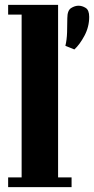

<svg xmlns="http://www.w3.org/2000/svg" viewBox="-20 -770 387 790"><path d="M249 -581.5Q255 -605.5 256 -636.8Q257 -668 257 -695Q257 -727 272.5 -736.8Q288 -746.5 303 -746.5Q318 -746.5 332.5 -737.5Q347 -728.5 347 -700.5Q347 -659.5 327.5 -623Q308 -586.5 286 -566.5ZM13.5 0V-40H69V-710H13.5V-750H219V-40H274.5V0Z"/></svg>

Font: Imbue Thin 10pt Black
Style: Regular
Weight: 900
Version: Version 1.102